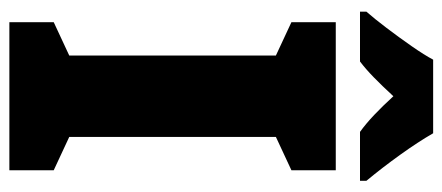

<svg xmlns="http://www.w3.org/2000/svg" viewBox="-294 -674 967 420"><g transform="rotate(90 190.0 -463.5)"><path d="M352 0H28V-97L101 -131V-583L28 -617V-714H352V-617L279 -583V-131L352 -97ZM271 -927Q290 -894 318 -855Q346 -816 375 -781V-767H268Q250 -780 231 -798Q212 -816 190 -840Q167 -815 148.5 -797Q130 -779 114 -767H5V-781Q20 -798 40.5 -825Q61 -852 80.5 -880Q100 -908 110 -927Z"/></g></svg>

Font: Noto Sans Myanmar Condensed Black
Style: Regular
Weight: 900
Width: 3
Designer: Monotype Design Team
Foundry: Monotype Imaging Inc.
Version: Version 2.107; ttfautohint (v1.8.4.7-5d5b)